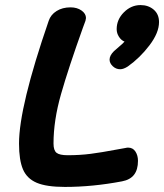

<svg xmlns="http://www.w3.org/2000/svg" viewBox="-20 -734 647 757"><path d="M55 -168Q55 -313 172 -652Q180 -676 203 -690.5Q226 -705 258 -705Q284 -705 301.5 -692.5Q319 -680 319 -663Q319 -660 317 -652L307 -625Q250 -466 220.5 -362.5Q191 -259 191 -168Q191 -141 203 -131.5Q215 -122 247 -122Q295 -122 337.5 -127.5Q380 -133 438 -144L477 -151Q480 -152 485 -152Q504 -152 514 -136.5Q524 -121 524 -100Q524 -65 508.5 -45Q493 -25 461 -19Q345 3 236 3Q163 3 124.5 -13.5Q86 -30 70.5 -66.5Q55 -103 55 -168ZM607 -647Q607 -605 569.5 -555.5Q532 -506 484 -472Q467 -461 454 -461Q437 -461 424.5 -473Q412 -485 412 -499Q412 -515 429 -532Q435 -538 449 -549.5Q463 -561 471 -570Q458 -575 449 -589Q440 -603 440 -619Q440 -657 468.5 -685.5Q497 -714 534 -714Q565 -714 586 -696Q607 -678 607 -647Z"/></svg>

Font: Mali
Style: Bold Italic
Weight: 700
Italic angle: -10°
Version: Version 1.000; ttfautohint (v1.6)